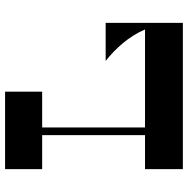

<svg xmlns="http://www.w3.org/2000/svg" viewBox="-12 -728 740 756"><g transform="rotate(-90 358.0 -350.0)"><path d="M496 -304C544 -266 593 -213 620 -149H234V-554H375V-700H70V-554H204V-149H70V0H646V-304Z"/></g></svg>

Font: Space Cowgirl Bold
Style: Regular
Weight: 700
Designer: Valery Marier
Foundry: Valery Marier
Version: Version 1.000;hotconv 1.0.109;makeotfexe 2.5.65596